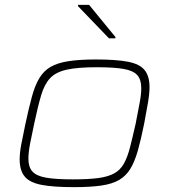

<svg xmlns="http://www.w3.org/2000/svg" viewBox="-20 -763 702 791"><path d="M284 8Q199 8 150.5 -1.5Q102 -11 81.5 -36Q61 -61 61 -107Q61 -133 68 -170Q75 -207 85 -254Q99 -319 111.5 -365Q124 -411 142 -441Q160 -471 188.5 -487.5Q217 -504 262.5 -511Q308 -518 375 -518Q460 -518 508 -508.5Q556 -499 576 -474Q596 -449 596 -404Q596 -377 589.5 -339.5Q583 -302 574 -254Q561 -189 548 -143Q535 -97 517 -67.5Q499 -38 470.5 -21.5Q442 -5 397 1.5Q352 8 284 8ZM280 -24Q344 -24 385 -29.5Q426 -35 451 -49Q476 -63 490.5 -89Q505 -115 515.5 -155.5Q526 -196 539 -254Q548 -301 555 -337.5Q562 -374 562 -400Q562 -435 545.5 -453.5Q529 -472 489.5 -479Q450 -486 379 -486Q300 -486 255 -476Q210 -466 186.5 -441Q163 -416 149.5 -370.5Q136 -325 121 -254Q111 -208 104 -171.5Q97 -135 97 -109Q97 -75 113.5 -56.5Q130 -38 170 -31Q210 -24 280 -24ZM429 -605 301 -738 302 -743H347L456 -610L455 -605Z"/></svg>

Font: Saira Expanded Thin
Style: Italic
Weight: 250
Width: 7
Italic angle: -12°
Designer: Hector Gatti with collaboration of the Omnibus-Type team
Foundry: Omnibus-Type
Version: Version 1.101